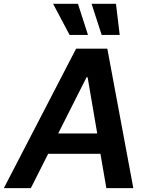

<svg xmlns="http://www.w3.org/2000/svg" viewBox="-41 -981 785 1001"><path d="M119.7 0 210.2 -179.3H482.6L513.5 0H654.1L518.5 -727.3H355.8L-21 0ZM235.8 -961.3 321.7 -799H417.6L365.4 -961.3ZM262.4 -285.2 410.2 -578.1H415.8L465.9 -285.2ZM436.4 -961.3 489 -799H583.1L563.6 -961.3Z"/></svg>

Font: Margiela Sans Semi Bold
Style: Italic
Weight: 600
Italic angle: -9.39999°
Designer: Stefan Endress, Andreas Faust
Version: Version 1.100;FEAKit 1.0